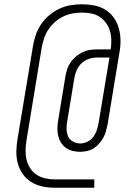

<svg xmlns="http://www.w3.org/2000/svg" viewBox="-20 -789 640 898"><path d="M236 89Q206 89 178 83Q150 77 126.5 62.5Q103 48 87 25.5Q71 3 63.5 -24Q56 -51 56.5 -80.5Q57 -110 62 -139L134 -572Q138 -598 147 -624.5Q156 -651 171.5 -674.5Q187 -698 209.5 -717Q232 -736 257.5 -748Q283 -760 310 -764.5Q337 -769 364 -769Q392 -769 419 -764Q446 -759 468.5 -746Q491 -733 507.5 -712.5Q524 -692 532.5 -667Q541 -642 543 -614.5Q545 -587 541 -558L483 -206Q480 -191 475.5 -175Q471 -159 463 -144.5Q455 -130 443.5 -117Q432 -104 417.5 -95Q403 -86 386.5 -82.5Q370 -79 355 -79Q336 -79 318.5 -83.5Q301 -88 287.5 -98Q274 -108 265 -122.5Q256 -137 252 -154Q248 -171 248.5 -189.5Q249 -208 252 -226L286 -432Q289 -449 294.5 -466Q300 -483 310.5 -498Q321 -513 335.5 -525Q350 -537 366.5 -545Q383 -553 400.5 -555.5Q418 -558 435 -558H498Q501 -581 500.5 -603Q500 -625 494 -645Q488 -665 475.5 -682Q463 -699 445.5 -710.5Q428 -722 406.5 -726Q385 -730 363 -730Q341 -730 319 -726Q297 -722 276 -712Q255 -702 237 -686Q219 -670 206 -650.5Q193 -631 186 -609Q179 -587 175 -566L104 -133Q100 -110 99.5 -87Q99 -64 104 -42.5Q109 -21 121 -2.5Q133 16 151 28Q169 40 191 45Q213 50 236 50H421V89ZM355 -118Q372 -118 388.5 -126Q405 -134 416 -148.5Q427 -163 432.5 -179.5Q438 -196 441 -213L492 -520H435Q416 -520 397 -514Q378 -508 363 -494.5Q348 -481 339.5 -462.5Q331 -444 328 -425L294 -220Q291 -202 291.5 -183.5Q292 -165 299 -150Q306 -135 321.5 -126.5Q337 -118 355 -118Z"/></svg>

Font: Iosevka SS04 XLt Ex
Style: Italic
Weight: 200
Width: 7
Italic angle: -9°
Monospace: yes
Designer: Belleve Invis
Foundry: Belleve Invis
Version: Version 19.0.0; ttfautohint (v1.8.4)